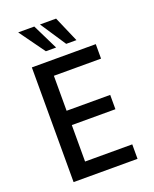

<svg xmlns="http://www.w3.org/2000/svg" viewBox="-166 -1015 891 1109"><g transform="rotate(-20 279.0 -461.0)"><path d="M90 0V-705H483V-616H193V-401H461V-313H193V-89H483V0ZM323 -765 219 -922H318L386 -765ZM198 -765 85 -922H184L261 -765Z"/></g></svg>

Font: Nunito Sans 7pt Condensed SemiBold
Style: Regular
Weight: 600
Width: 3
Designer: Vernon Adams
Foundry: Vernon Adams
Version: Version 3.101;gftools[0.9.27]